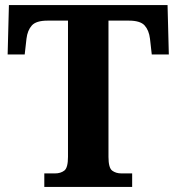

<svg xmlns="http://www.w3.org/2000/svg" viewBox="-20 -734 693 754"><path d="M154 0V-53H196Q218 -53 232.5 -64Q247 -75 247 -118V-653H167Q122 -653 105 -634Q88 -615 84 -582L77 -520H10L15 -714H638L643 -520H576L569 -582Q565 -615 548 -634Q531 -653 486 -653H406V-118Q406 -75 420.5 -64Q435 -53 457 -53H499V0Z"/></svg>

Font: Noto Serif Toto
Style: Bold
Weight: 700
Designer: Monotype Design Team
Foundry: Monotype Imaging Inc.
Version: Version 2.001; ttfautohint (v1.8.4.7-5d5b)